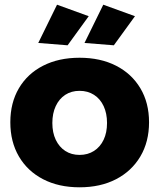

<svg xmlns="http://www.w3.org/2000/svg" viewBox="-20 -792 678 818"><path d="M319 -546Q408 -546 474.5 -512Q541 -478 578 -416Q615 -354 615 -271Q615 -188 578 -125.5Q541 -63 474.5 -28.5Q408 6 319 6Q230 6 163.5 -28.5Q97 -63 60.5 -125.5Q24 -188 24 -271Q24 -354 60.5 -416Q97 -478 163.5 -512Q230 -546 319 -546ZM319 -405Q284 -405 258 -388Q232 -371 217.5 -340Q203 -309 203 -268Q203 -227 217.5 -196.5Q232 -166 258 -149Q284 -132 319 -132Q354 -132 380.5 -149Q407 -166 421.5 -196.5Q436 -227 436 -268Q436 -309 421.5 -340Q407 -371 380.5 -388Q354 -405 319 -405ZM223 -772 358 -723 268 -599 143 -609ZM420 -772 555 -723 465 -599 340 -609Z"/></svg>

Font: Alexandria
Style: Bold
Weight: 700
Designer: Mohamed Gaber
Foundry: Kief Type Foundry
Version: Version 5.100